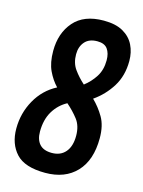

<svg xmlns="http://www.w3.org/2000/svg" viewBox="-111 -776 636 852"><g transform="rotate(15 207.5 -350.0)"><path d="M181 10Q87 10 47 -33.5Q7 -77 7 -147Q7 -218 41 -278.5Q75 -339 135 -370Q110 -396 93 -432Q76 -468 76 -522Q76 -604 122 -657Q168 -710 259 -710Q314 -710 348 -690.5Q382 -671 398 -638.5Q414 -606 414 -566Q414 -498 382.5 -447.5Q351 -397 302 -363Q332 -334 354 -296.5Q376 -259 376 -201Q376 -100 324 -45Q272 10 181 10ZM178 -534Q178 -494 198 -466Q218 -438 246 -413Q276 -436 296 -467.5Q316 -499 316 -543Q316 -575 302 -594.5Q288 -614 255 -614Q217 -614 197.5 -591.5Q178 -569 178 -534ZM112 -161Q112 -124 130.5 -103.5Q149 -83 187 -83Q227 -83 249.5 -109.5Q272 -136 272 -184Q272 -230 249.5 -259Q227 -288 197 -314Q158 -293 135 -254.5Q112 -216 112 -161Z"/></g></svg>

Font: Georama Condensed SemiBold
Style: Italic
Weight: 600
Width: 3
Italic angle: -9°
Designer: Jean-Baptiste Levee
Foundry: Production Type
Version: Version 1.000